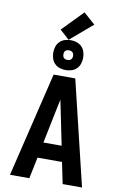

<svg xmlns="http://www.w3.org/2000/svg" viewBox="-122 -1262 845 1328"><g transform="rotate(10 300.0 -598.0)"><path d="M47 0 224 -735H376L553 0H417L386 -150H214L183 0ZM364 -260 317 -490Q313 -511 308.5 -531.5Q304 -552 300 -572Q296 -552 291.5 -531.5Q287 -511 283 -490L236 -260ZM300 -780Q279 -780 258.5 -786.5Q238 -793 223 -808Q208 -823 201.5 -843.5Q195 -864 195 -885Q195 -906 201.5 -926.5Q208 -947 223 -962Q238 -977 258.5 -983.5Q279 -990 300 -990Q321 -990 341.5 -983.5Q362 -977 377 -962Q392 -947 398.5 -926.5Q405 -906 405 -885Q405 -864 398.5 -843.5Q392 -823 377 -808Q362 -793 341.5 -786.5Q321 -780 300 -780ZM300 -851Q307 -851 313.5 -853Q320 -855 325 -860Q330 -865 332 -871.5Q334 -878 334 -885Q334 -892 332 -898.5Q330 -905 325 -910Q320 -915 313.5 -917Q307 -919 300 -919Q293 -919 286.5 -917Q280 -915 275 -910Q270 -905 268 -898.5Q266 -892 266 -885Q266 -878 268 -871.5Q270 -865 275 -860Q280 -855 286.5 -853Q293 -851 300 -851ZM284 -990 218 -1050 360 -1196 441 -1124Z"/></g></svg>

Font: Iosevka Extrabold Extended
Style: Regular
Weight: 800
Width: 7
Monospace: yes
Designer: Belleve Invis
Foundry: Belleve Invis
Version: Version 32.5.0; ttfautohint (v1.8.4)